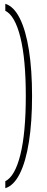

<svg xmlns="http://www.w3.org/2000/svg" viewBox="-20 -771 246 1012"><path d="M8 184Q59 159 87.5 44Q116 -71 116 -265Q116 -459 87.5 -574Q59 -689 8 -714V-751Q53 -737 84.5 -674Q116 -611 132.5 -506.5Q149 -402 149 -265Q149 -128 132.5 -23.5Q116 81 84.5 144Q53 207 8 221Z"/></svg>

Font: Georama Condensed ExtraLight
Style: Regular
Weight: 200
Width: 3
Designer: Jean-Baptiste Levee
Foundry: Production Type
Version: Version 1.000